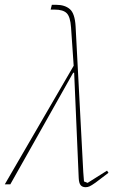

<svg xmlns="http://www.w3.org/2000/svg" viewBox="-55 -768 515 800"><path d="M252 -494 241 -654Q238 -698 223 -713Q208 -728 173 -728H156L161 -748H179Q215 -748 236 -730Q257 -712 260 -658L292 -50Q294 -26 295 -12L310 -6L391 -57L397 -48L343 -7Q326 5 318 8.5Q310 12 302 12Q288 12 281 3.5Q274 -5 273 -26L254 -465H250L-12 0H-35Z"/></svg>

Font: IBM Plex Serif Thin
Style: Italic
Weight: 100
Italic angle: -14°
Designer: Mike Abbink, Paul van der Laan, Pieter van Rosmalen
Foundry: Bold Monday
Version: Version 3.001